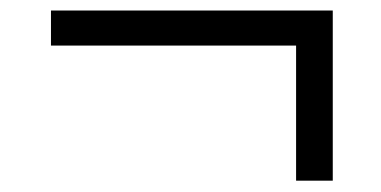

<svg xmlns="http://www.w3.org/2000/svg" viewBox="-20 -432 706 356"><path d="M529 -97V-347.5H74.5V-412.5H597V-97Z"/></svg>

Font: Encode Sans
Style: Regular
Weight: 400
Designer: Multiple Designers
Foundry: Impallari Type
Version: Version 3.002; ttfautohint (v1.8.3) -l 8 -r 50 -G 200 -x 14 